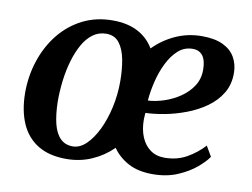

<svg xmlns="http://www.w3.org/2000/svg" viewBox="-66 -658 999 762"><g transform="rotate(10 433.0 -277.0)"><path d="M243 10Q174.5 10 129 -17.8Q83.5 -45.5 60.8 -97.2Q38 -149 37.5 -221Q37.5 -288.5 58 -350.5Q78.5 -412.5 117 -460.5Q155.5 -508.5 209.8 -536Q264 -563.5 331 -563.5Q390 -563.5 431.5 -542Q473 -520.5 497 -480Q535.5 -519 584.8 -541.2Q634 -563.5 690.5 -563.5Q742 -563.5 774.8 -548Q807.5 -532.5 823.5 -505Q839.5 -477.5 840 -443.5Q841 -396.5 819.8 -360.8Q798.5 -325 762.8 -299.5Q727 -274 684 -257.8Q641 -241.5 598.5 -233.5Q556 -225.5 521.5 -224.5Q521 -217.5 520.5 -210.5Q520 -203.5 520 -197Q520 -158 532.5 -127.8Q545 -97.5 568.8 -80Q592.5 -62.5 626.5 -62.5Q676.5 -62.5 715.8 -84.8Q755 -107 784 -139L808 -98Q794.5 -77.5 764.5 -52.2Q734.5 -27 690.8 -8.5Q647 10 591 10Q532.5 10 492.8 -11.5Q453 -33 429.5 -67.5Q393 -31.5 345.8 -10.8Q298.5 10 243 10ZM260 -43.5Q288.5 -43.5 313.8 -67.8Q339 -92 358.8 -132.5Q378.5 -173 390 -224Q401.5 -275 401.5 -328.5Q401.5 -377.5 393.8 -418Q386 -458.5 367.2 -482.8Q348.5 -507 315 -507Q284.5 -507 261 -489.8Q237.5 -472.5 220.8 -442.8Q204 -413 192.8 -374.8Q181.5 -336.5 176.2 -294Q171 -251.5 171 -210Q172 -156.5 181.2 -119.5Q190.5 -82.5 210 -63Q229.5 -43.5 260 -43.5ZM522.5 -274.5Q553 -276 586.8 -287Q620.5 -298 650.5 -318.2Q680.5 -338.5 699 -367Q717.5 -395.5 717.5 -432Q717.5 -470 703.5 -488.8Q689.5 -507.5 663 -507.5Q629.5 -507.5 604.8 -485.5Q580 -463.5 562.5 -428Q545 -392.5 535.2 -352Q525.5 -311.5 522.5 -274.5Z"/></g></svg>

Font: Merriweather 28pt SemiBold
Style: Italic
Weight: 600
Italic angle: -7.8°
Version: Version 2.101